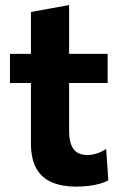

<svg xmlns="http://www.w3.org/2000/svg" viewBox="-20 -707 462 741"><path d="M274.9 13.3Q219.6 13.3 180.3 -3.4Q140.9 -20.1 120.1 -57Q99.4 -93.9 99.4 -154.3Q99.4 -187.1 99.4 -221.3Q99.4 -255.6 99.4 -293Q99.4 -330.3 99.4 -371.9Q99.4 -413.6 99.4 -461.4Q99.4 -518.1 99.4 -565Q99.4 -611.8 99.4 -660.8L246.7 -687.4Q246.7 -648.4 246.7 -613.6Q246.7 -578.8 246.7 -542.3Q246.7 -505.7 246.7 -461.4V-201.4Q246.7 -155.8 263.4 -132.2Q280.1 -108.7 317.9 -108.7Q333.9 -108.7 352.9 -114.5Q371.9 -120.2 389.6 -132.4L398.1 -11.4Q385.2 -3.5 365.2 2.1Q345.2 7.6 321.7 10.5Q298.2 13.3 274.9 13.3ZM18.4 -386.7V-499H395.4V-386.7Q348.5 -386.7 301.3 -386.7Q254 -386.7 209.9 -386.7H143.5Z"/></svg>

Font: Commissioner Thin
Style: Regular
Weight: 100
Designer: Kostas Bartsokas
Foundry: Kostas Bartsokas
Version: Version 1.001;gftools[0.9.23]